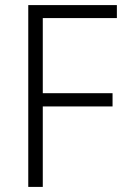

<svg xmlns="http://www.w3.org/2000/svg" viewBox="-20 -734 494 754"><path d="M148 0H91V-714H439V-663H148V-368H422V-316H148Z"/></svg>

Font: Noto Sans Sinhala UI SemiCondensed Light
Style: Regular
Weight: 300
Width: 4
Designer: Jelle Bosma - Monotype Design Team
Foundry: Monotype Imaging Inc.
Version: Version 2.006; ttfautohint (v1.8.4.7-5d5b)